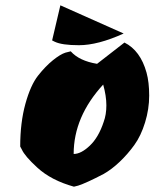

<svg xmlns="http://www.w3.org/2000/svg" viewBox="-20 -662 581 722"><path d="M531 -389Q541 -353 541 -302.5Q541 -252 525.5 -201.5Q510 -151 485 -116.5Q460 -82 430 -53.5Q400 -25 370 -8Q305 26 274 36L258 40Q172 16 120 -32Q73 -75 62 -100L56 -111Q56 -201 75.5 -271.5Q95 -342 123 -377.5Q151 -413 179 -435.5Q207 -458 226 -464L246 -469Q278 -433 345 -422L448 -502Q508 -472 531 -389ZM257 -83Q285 -83 318 -114.5Q351 -146 370 -204Q380 -231 380 -266Q380 -301 368 -344Q257 -223 257 -83ZM445 -536Q348 -492 277 -492Q213 -492 186 -505L176 -510L207 -642Z"/></svg>

Font: Ceviche One
Style: Regular
Weight: 400
Version: Version 1.002